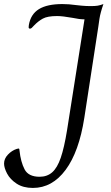

<svg xmlns="http://www.w3.org/2000/svg" viewBox="-65 -714 544 945"><path d="M-45 91Q-45 67 -26 47Q-7 27 17 19L26 17Q29 17 30 19.5Q31 22 31 27Q37 83 56 119.5Q75 156 130 156Q167 156 192 134Q217 112 234 62.5Q251 13 265 -73L351 -619H346Q326 -619 293 -626Q243 -635 216 -635Q169 -635 146 -622.5Q123 -610 102 -588Q96 -581 91.5 -577Q87 -573 83 -573Q76 -573 76 -580L77 -591Q86 -644 126.5 -669Q167 -694 242 -694Q274 -694 309 -689Q316 -688 337.5 -686Q359 -684 382 -684Q403 -684 415.5 -686Q428 -688 444 -694Q429 -651 424.5 -621.5Q420 -592 419 -583L350 -134Q324 33 258 122Q192 211 97 211Q49 211 17 190Q-15 169 -30 140.5Q-45 112 -45 91Z"/></svg>

Font: Charm
Style: Regular
Weight: 400
Designer: Katatrad Aksorn Co.,Ltd.
Foundry: Cadson Demak Co.,Ltd.
Version: Version 1.001